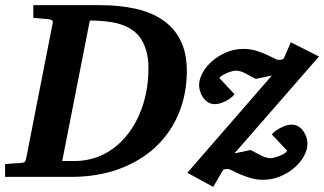

<svg xmlns="http://www.w3.org/2000/svg" viewBox="-35 -691 1266 750"><path d="M544.9 -422.9Q544.9 -463.9 536.1 -493.7Q527.3 -523.4 512.2 -544.2Q497.1 -564.9 476.3 -577.6Q455.6 -590.3 431.6 -597.4Q407.7 -604.5 381.8 -607.2Q356 -609.9 330.1 -610.8H315.9L208 -62H258.8Q302.7 -62.5 341.1 -76.2Q379.4 -89.8 411.1 -114Q442.9 -138.2 467.8 -171.6Q492.7 -205.1 509.8 -244.9Q526.9 -284.7 535.9 -329.8Q544.9 -375 544.9 -422.9ZM694.8 -414.1Q694.8 -324.7 663.6 -248.8Q632.3 -172.9 573.7 -117.7Q515.1 -62.5 430.9 -31.2Q346.7 0 241.2 0H-15.1V-49.8Q-3.9 -50.8 6.8 -51.8Q17.6 -52.7 25.9 -53.2Q35.6 -53.7 44.9 -54.2Q57.1 -55.2 60.8 -57.9Q64.5 -60.5 66.9 -70.8L170.9 -601.1Q172.4 -609.9 167.2 -612.5Q162.1 -615.2 152.8 -616.2Q143.6 -616.7 134.3 -617.7Q126 -618.7 115.7 -619.4Q105.5 -620.1 95.2 -621.1V-670.9H355Q432.6 -670.9 495.4 -656.7Q558.1 -642.6 602.5 -611.6Q647 -580.6 670.9 -531.7Q694.8 -482.9 694.8 -414.1ZM880.9 -91.8 943.8 -105Q970.7 -90.8 988.3 -82Q1005.9 -73.2 1022.9 -73.2Q1028.3 -73.2 1037.6 -75.7Q1046.9 -78.1 1056.9 -82Q1066.9 -85.9 1075.2 -91.1Q1083.5 -96.2 1086.9 -102.1L1026.9 -166Q1029.3 -169.4 1037.1 -176Q1044.9 -182.6 1055.7 -188.7Q1066.4 -194.8 1078.9 -199.5Q1091.3 -204.1 1104 -204.1Q1120.1 -204.1 1131.8 -196.3Q1143.6 -188.5 1151.1 -177.2Q1158.7 -166 1162.4 -153.1Q1166 -140.1 1166 -129.9Q1166 -106 1152.1 -80.8Q1138.2 -55.7 1114.3 -35.2Q1090.3 -14.6 1059.1 -1.7Q1027.8 11.2 992.7 11.2Q967.3 11.2 944.6 4.6Q921.9 -2 903.8 -9.8Q885.7 -17.6 873.3 -24.2Q860.8 -30.8 856 -30.8Q849.1 -30.8 843.5 -30Q837.9 -29.3 835 -24.9L797.9 39.1L696.8 -16.1L1026.9 -396L963.9 -382.8Q937.5 -397 920.2 -406Q902.8 -415 885.7 -415Q880.4 -415 871.1 -412.6Q861.8 -410.2 852.1 -406Q842.3 -401.9 833.7 -396.7Q825.2 -391.6 821.8 -386.2L880.9 -323.2Q878.4 -318.8 871.1 -312.3Q863.8 -305.7 853 -299.6Q842.3 -293.5 829.6 -288.8Q816.9 -284.2 804.7 -284.2Q788.6 -284.2 776.9 -292Q765.1 -299.8 757.6 -311Q750 -322.3 746.3 -335Q742.7 -347.7 742.7 -357.9Q742.7 -381.8 756.6 -407Q770.5 -432.1 794.4 -452.9Q818.4 -473.6 849.6 -486.8Q880.9 -500 916 -500Q941.4 -500 964.1 -493.2Q986.8 -486.3 1004.9 -478.3Q1022.9 -470.2 1035.4 -463.6Q1047.9 -457 1052.7 -457Q1059.6 -457 1064.7 -458Q1069.8 -459 1073.7 -462.9L1101.1 -525.9L1210.9 -470.2Z"/></svg>

Font: Charis SIL
Style: Bold Italic
Weight: 700
Italic angle: -11°
Foundry: SIL International
Version: Version 4.112